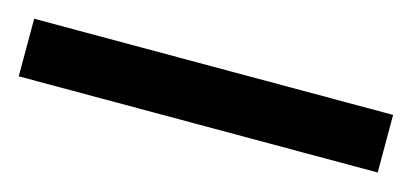

<svg xmlns="http://www.w3.org/2000/svg" viewBox="-26 40 533 248"><g transform="rotate(15 240.0 163.5)"><path d="M0 202V125H480V202Z"/></g></svg>

Font: Akaya Kanadaka
Style: Regular
Weight: 400
Designer: Vaishnavi Murthy Yerkadithaya, Juan Luis Blanco Aristondo
Version: Version 1.002; ttfautohint (v1.8.3)